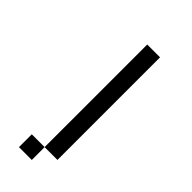

<svg xmlns="http://www.w3.org/2000/svg" viewBox="59 -940 882 882"><g transform="rotate(-45 500.0 -499.5)"><path d="M83.3 -500V-583.3H166.7V-500ZM166.7 -416.7V-500H833.3V-416.7Z"/></g></svg>

Font: Galmuri11 Regular
Style: Regular
Weight: 400
Designer: Minseo Lee (Quiple)
Version: Version 2.356;hotconv 1.1.0;makeotfexe 2.6.0 DEVELOPMENT